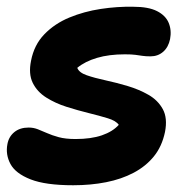

<svg xmlns="http://www.w3.org/2000/svg" viewBox="-23 -539 570 569"><path d="M194 10Q112 10 67.5 -7.5Q23 -25 8 -53Q-7 -81 -1 -112Q3 -134 19.5 -147.5Q36 -161 62 -161Q76 -161 89 -156Q102 -151 116.5 -144.5Q131 -138 151 -132.5Q171 -127 201 -127Q247 -127 279 -138Q311 -149 329 -169Q321 -181 296.5 -188.5Q272 -196 239.5 -204Q207 -212 174 -222.5Q141 -233 114 -250Q87 -267 74 -293.5Q61 -320 69 -359Q78 -406 108.5 -437.5Q139 -469 182.5 -487Q226 -505 275.5 -512.5Q325 -520 372 -519Q417 -519 442.5 -506Q468 -493 477 -471Q486 -449 481 -423Q476 -399 460.5 -385.5Q445 -372 423 -372Q409 -372 399 -373.5Q389 -375 378 -376.5Q367 -378 347 -378Q300 -378 264.5 -367.5Q229 -357 206 -338Q211 -324 234 -316Q257 -308 289.5 -301Q322 -294 355.5 -284Q389 -274 417 -258Q445 -242 459.5 -215.5Q474 -189 466 -148Q457 -105 433 -75.5Q409 -46 373 -27Q337 -8 291.5 1Q246 10 194 10Z"/></svg>

Font: Shantell Sans Light
Style: Bold Italic
Weight: 700
Italic angle: -11°
Version: Version 1.011;[c5ecc13dd]